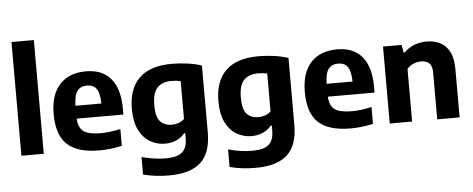

<svg xmlns="http://www.w3.org/2000/svg" viewBox="-61 -968 3350 1359"><g transform="rotate(-5 1614.0 -289.0)"><path d="M59.5 0V-808H218.5V0Z M613 10.5Q458.5 10.5 385.5 -57Q312.5 -124.5 312.5 -274Q312.5 -410 378.8 -482.8Q445 -555.5 566.5 -555.5Q683 -555.5 743.5 -482.2Q804 -409 804 -269V-227.5H472Q475.5 -162.5 511.5 -136.2Q547.5 -110 635.5 -110Q667.5 -110 702.8 -114.8Q738 -119.5 773.5 -127.5V-8Q729.5 2 690.5 6.2Q651.5 10.5 613 10.5ZM565 -454.5Q520.5 -454.5 496.8 -425Q473 -395.5 471.5 -319H655.5Q654 -395 631.2 -424.8Q608.5 -454.5 565 -454.5Z M1088.5 230Q1045 230 997.5 224.8Q950 219.5 905.5 207.5V83Q951 95.5 994.5 101.5Q1038 107.5 1076 107.5Q1156 107.5 1192.2 77.5Q1228.5 47.5 1228.5 -22.5V-58.5H1221Q1197.5 -29.5 1161.5 -13Q1125.5 3.5 1079.5 3.5Q1023.5 3.5 975 -24.5Q926.5 -52.5 896.8 -111.5Q867 -170.5 867 -262.5Q867 -404 944 -479.8Q1021 -555.5 1177.5 -555.5Q1230 -555.5 1286.5 -547.8Q1343 -540 1388 -525V-51.5Q1388 97 1314 163.5Q1240 230 1088.5 230ZM1140 -126Q1164 -126 1187.5 -134Q1211 -142 1228.5 -159V-428Q1215.5 -431 1198.8 -433Q1182 -435 1163.5 -435Q1097.5 -435 1062.5 -398.2Q1027.5 -361.5 1027.5 -276Q1027.5 -189 1058.2 -157.5Q1089 -126 1140 -126Z M1703.5 230Q1660 230 1612.5 224.8Q1565 219.5 1520.5 207.5V83Q1566 95.5 1609.5 101.5Q1653 107.5 1691 107.5Q1771 107.5 1807.2 77.5Q1843.5 47.5 1843.5 -22.5V-58.5H1836Q1812.5 -29.5 1776.5 -13Q1740.5 3.5 1694.5 3.5Q1638.5 3.5 1590 -24.5Q1541.5 -52.5 1511.8 -111.5Q1482 -170.5 1482 -262.5Q1482 -404 1559 -479.8Q1636 -555.5 1792.5 -555.5Q1845 -555.5 1901.5 -547.8Q1958 -540 2003 -525V-51.5Q2003 97 1929 163.5Q1855 230 1703.5 230ZM1755 -126Q1779 -126 1802.5 -134Q1826 -142 1843.5 -159V-428Q1830.5 -431 1813.8 -433Q1797 -435 1778.5 -435Q1712.5 -435 1677.5 -398.2Q1642.5 -361.5 1642.5 -276Q1642.5 -189 1673.2 -157.5Q1704 -126 1755 -126Z M2397.5 10.5Q2243 10.5 2170 -57Q2097 -124.5 2097 -274Q2097 -410 2163.2 -482.8Q2229.5 -555.5 2351 -555.5Q2467.5 -555.5 2528 -482.2Q2588.5 -409 2588.5 -269V-227.5H2256.5Q2260 -162.5 2296 -136.2Q2332 -110 2420 -110Q2452 -110 2487.2 -114.8Q2522.5 -119.5 2558 -127.5V-8Q2514 2 2475 6.2Q2436 10.5 2397.5 10.5ZM2349.5 -454.5Q2305 -454.5 2281.2 -425Q2257.5 -395.5 2256 -319H2440Q2438.5 -395 2415.8 -424.8Q2393 -454.5 2349.5 -454.5Z M2676.5 0V-547H2808L2818.5 -491.5H2826Q2888.5 -555.5 2986.5 -555.5Q3040.5 -555.5 3082.8 -534.2Q3125 -513 3149 -465.8Q3173 -418.5 3173 -341V0H3014V-331Q3014 -380.5 2993.2 -399.5Q2972.5 -418.5 2936.5 -418.5Q2909.5 -418.5 2882 -407.8Q2854.5 -397 2835.5 -374V0Z"/></g></svg>

Font: Encode Sans
Style: Bold
Weight: 700
Designer: Multiple Designers
Foundry: Impallari Type
Version: Version 3.002; ttfautohint (v1.8.3) -l 8 -r 50 -G 200 -x 14 